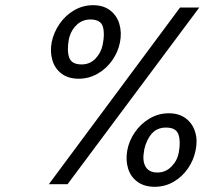

<svg xmlns="http://www.w3.org/2000/svg" viewBox="-20 -709 787 739"><path d="M673 -680H747L240 0H168ZM470 -131Q477 -168 499.5 -200.5Q522 -233 556 -253Q590 -273 630 -273Q669 -273 695 -253.5Q721 -234 731 -201.5Q741 -169 733 -131Q726 -94 704 -61.5Q682 -29 648.5 -9.5Q615 10 575 10Q536 10 509.5 -9Q483 -28 473 -60.5Q463 -93 470 -131ZM668 -121Q676 -164 667 -191Q658 -218 619 -218Q585 -218 564.5 -195Q544 -172 535 -133V-131Q527 -91 540 -68Q553 -45 586 -45Q617 -45 639.5 -67.5Q662 -90 668 -121ZM179 -547Q187 -585 209.5 -617.5Q232 -650 265.5 -669.5Q299 -689 338 -689Q378 -689 404 -669Q430 -649 439.5 -616.5Q449 -584 442 -547Q435 -510 412.5 -477.5Q390 -445 356 -425.5Q322 -406 283 -406Q243 -406 217 -425.5Q191 -445 181.5 -477.5Q172 -510 179 -547ZM375 -536Q384 -578 376 -606Q368 -634 328 -634Q298 -634 276.5 -614.5Q255 -595 247 -566L245 -558Q237 -513 246.5 -487Q256 -461 294 -461Q326 -461 347.5 -483.5Q369 -506 375 -536Z"/></svg>

Font: Teachers[wght] Italic
Style: Regular
Weight: 400
Designer: Alfredo Marco Pradil & Chank Diesel
Version: Version 1.000;Glyphs 3.1.2 (3151)